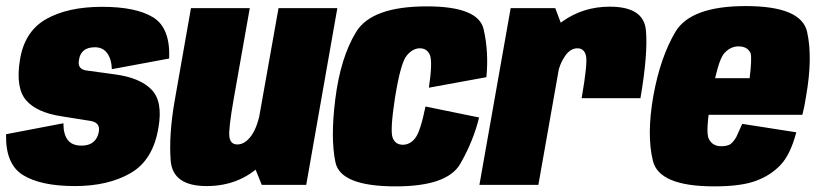

<svg xmlns="http://www.w3.org/2000/svg" viewBox="-27 -624 2757 648"><path d="M226 4Q338.5 4 414.5 -40.2Q490.5 -84.5 508 -195Q523 -282.5 483.8 -322.2Q444.5 -362 360.5 -373Q297.5 -382 265.5 -386Q233.5 -390 239.5 -421.5Q242 -441.5 255.2 -453Q268.5 -464.5 293.5 -464.5Q320.5 -464.5 335 -444.2Q349.5 -424 350.5 -390.5L544 -426.5Q548 -529.5 490.2 -565.2Q432.5 -601 317.5 -601Q201.5 -601 128.2 -559.2Q55 -517.5 40 -420Q25.5 -327.5 60.8 -286Q96 -244.5 180.5 -231.5Q246.5 -221.5 279.2 -215.8Q312 -210 306.5 -179.5Q303 -157.5 288.2 -145Q273.5 -132.5 248 -132.5Q216.5 -132.5 201.8 -151.5Q187 -170.5 187 -208L-6.5 -171Q-9 -69.5 51.2 -32.8Q111.5 4 226 4Z M856.5 0H1006.5L1111.5 -596.5H913L822 -85ZM816 -596.5H617.5L562.5 -284Q542.5 -169 549 -82.5Q555.5 4 670.5 4Q780.5 4 855.5 -68.8Q930.5 -141.5 946.5 -235.5L853.5 -257.5Q843 -196.5 821.5 -166.5Q800 -136.5 774 -136.5Q751 -136.5 747.2 -161.8Q743.5 -187 762 -291.5Z M1308.5 5Q1482.5 5 1526.2 -70.8Q1570 -146.5 1590 -227.5L1409 -264.5Q1392 -180.5 1374.5 -158Q1357 -135.5 1332.5 -135.5Q1307.5 -135.5 1298.2 -159Q1289 -182.5 1306 -293.5Q1325 -411.5 1345.5 -436.2Q1366 -461 1390 -461Q1414 -461 1423.8 -438.5Q1433.5 -416 1420.5 -328L1614.5 -363.5Q1623 -448.5 1605.2 -525.5Q1587.5 -602.5 1413.5 -602.5Q1227.5 -602.5 1174.8 -516Q1122 -429.5 1104.5 -288.5Q1088 -157 1105.2 -76Q1122.5 5 1308.5 5Z M1936 -292.5H2134.5Q2160.5 -444.5 2152.8 -523Q2145 -601.5 2031 -601.5Q1942 -601.5 1872 -552.2Q1802 -503 1784 -400.5L1855.5 -375.5Q1861.5 -407.5 1879.5 -434.2Q1897.5 -461 1922 -461Q1944 -461 1950.5 -436.8Q1957 -412.5 1936 -292.5ZM1591 0H1790L1880 -509L1847 -596.5H1696.5Z M2383.5 5 2407.5 -130.5Q2377.5 -130.5 2365.5 -155Q2352.5 -178 2374.5 -299.5Q2395 -415.5 2415.5 -442Q2437 -467.5 2465.5 -467.5Q2496 -467.5 2506.5 -444Q2511 -424.5 2503 -360H2368.5L2347 -236.5H2681Q2688.5 -265.5 2693.5 -299.5Q2716.5 -429 2697 -516.5Q2677.5 -603.5 2489.5 -603.5Q2304.5 -603.5 2252.5 -516.5Q2201.5 -430.5 2178 -300Q2155 -169 2176.5 -81.5Q2197 5 2383.5 5ZM2407.5 -130.5 2383.5 5Q2475 5 2525 -14Q2574 -32 2607.5 -67.5Q2640.5 -102 2660.5 -177.5L2478 -206Q2466.5 -179.5 2458 -161.5Q2447.5 -144 2437.5 -137Q2426 -130.5 2407.5 -130.5Z"/></svg>

Font: Anybody Condensed Black
Style: Italic
Weight: 900
Width: 3
Italic angle: -10°
Version: Version 1.113;gftools[0.9.25]